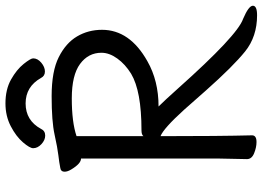

<svg xmlns="http://www.w3.org/2000/svg" viewBox="-146 -774 939 686"><g transform="rotate(-90 323.0 -430.5)"><path d="M182 -738Q166 -738 151.5 -751.5Q137 -765 137 -781Q137 -793 158 -817.5Q179 -842 215.5 -861Q252 -880 297 -880Q347 -880 382.5 -860Q418 -840 438 -815Q458 -790 458 -781Q458 -765 442.5 -752Q427 -739 411 -739Q395 -739 388 -753Q357 -808 297 -808Q236 -808 206 -753Q199 -738 182 -738ZM180 -387Q185 -394 201 -394Q341 -394 403 -431Q437 -452 457.5 -480.5Q478 -509 478 -537Q478 -584 438 -613.5Q398 -643 315 -643Q230 -643 180 -626ZM612 19Q536 19 483 -23.5Q430 -66 343 -164L275 -241Q208 -315 180 -326Q180 -115 183 1Q183 17 159 17Q140 17 119 8.5Q98 0 98 -17L100 -116V-610Q82 -610 61 -645Q53 -658 53 -669Q53 -682 66 -684Q86 -688 112 -691Q138 -694 185.5 -704.5Q233 -715 323 -715Q412 -715 462.5 -689.5Q513 -664 536.5 -624Q560 -584 560 -535Q560 -436 448 -373Q378 -333 286 -333Q307 -312 350 -264Q540 -51 599 -31Q646 -11 646 4Q646 19 612 19Z"/></g></svg>

Font: LXGW WenKai Lite Medium
Style: Regular
Weight: 500
Designer: LXGW / Fontworks Inc.
Foundry: LXGW / Fontworks Inc.
Version: Version 1.511; March 25, 2025